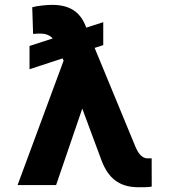

<svg xmlns="http://www.w3.org/2000/svg" viewBox="-20 -771 708 800"><path d="M410.2 -678.6 339.5 -655.9 335.2 -666.5C312.9 -720.2 271.3 -750.7 197.8 -750.7C176.1 -750.7 136 -747.2 114.3 -740.8L117.9 -629.6C130 -631 139.6 -631 147.4 -631C170.8 -631 187.5 -624.3 199.6 -610.8L103 -579.5V-482.6L240.8 -527.7L245 -518.1L53.3 0H213.8L322.8 -318.5L403.4 -101.6C430.4 -31.2 474.4 9.2 556.8 9.2C579.5 9.2 598.7 9.2 612.2 6.4L611.9 -111.2H594.8C568.2 -111.2 552.9 -138.1 541.9 -165.5L374.3 -571.4L410.2 -583.1Z"/></svg>

Font: Karasuma Gothic
Style: Bold
Weight: 700
Designer: Rasmus Andersson / Ryoko Nishizuka
Foundry: Genbu
Version: Version 1.00